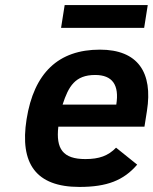

<svg xmlns="http://www.w3.org/2000/svg" viewBox="-20 -723 605 758"><path d="M374.5 -527C210.5 -527 114 -435.3 84.9 -252C57.3 -77.5 121.6 15 293.6 15C402.7 15 467.9 -10.8 521.6 -73L438.2 -140C407.2 -107.9 371.7 -95 317 -95C228.1 -95 200.3 -135.6 210.3 -223H550.3L560.1 -285C584.3 -437.4 524.1 -527 374.5 -527ZM439.1 -310H227.1C250.5 -382.1 276.6 -427 355.6 -427C423.6 -427 451.5 -388 439.1 -310ZM221.1 -613H549.1L563.3 -703H235.3Z"/></svg>

Font: Fog Sans
Style: It
Weight: 700
Foundry: Intel Corporation
Version: Version 1.00